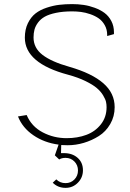

<svg xmlns="http://www.w3.org/2000/svg" viewBox="-20 -701 629 928"><path d="M142.1 -520Q142.1 -540.5 146.7 -557.9Q151.4 -575.2 163.8 -592Q176.3 -608.9 196.5 -620.4Q216.8 -631.8 250.7 -638.9Q284.7 -646 329.1 -646Q350.1 -646 371.3 -643.3Q392.6 -640.6 416 -632.6Q439.5 -624.5 457 -612.3Q474.6 -600.1 486.3 -579.3Q498 -558.6 498 -532.2V-526.9L530.8 -536.1V-544.9Q530.8 -575.2 518.1 -599.4Q505.4 -623.5 485.4 -638.4Q465.3 -653.3 438.2 -663.3Q411.1 -673.3 384.3 -677.2Q357.4 -681.2 329.1 -681.2Q295.4 -681.2 266.4 -677.7Q237.3 -674.3 205.6 -663.8Q173.8 -653.3 151.6 -636Q129.4 -618.7 114.7 -588.6Q100.1 -558.6 100.1 -519Q100.1 -395.5 309.1 -339.8Q357.4 -326.7 393.3 -309.1Q429.2 -291.5 448.2 -275.1Q467.3 -258.8 478.5 -240Q489.7 -221.2 492.4 -208.7Q495.1 -196.3 495.1 -183.1Q495.1 -134.8 467.5 -99.9Q439.9 -64.9 397.2 -49.1Q354.5 -33.2 301.8 -33.2Q239.7 -33.2 186 -61.5Q132.3 -89.8 108.9 -145L66.9 -138.2Q88.4 -83.5 141.1 -47.4Q193.8 -11.2 263.2 -2L245.1 49.8L266.1 69.8Q277.8 62 296.9 62Q322.3 62 339.6 79.6Q356.9 97.2 356.9 123Q356.9 148.9 339.6 166.5Q322.3 184.1 296.9 184.1Q270 184.1 252 166L234.9 182.1Q259.8 207 296.9 207Q332 207 356.4 182.1Q380.9 157.2 380.9 122.1Q380.9 84.5 355.2 61.8Q329.6 39.1 289.1 39.1H274.9L275.9 0Q280.8 0 291 0.5Q301.3 1 307.1 1Q346.2 1 385 -10.5Q423.8 -22 457.8 -43.5Q491.7 -64.9 512.9 -101.6Q534.2 -138.2 534.2 -183.1Q534.2 -251 479.2 -298.8Q424.3 -346.7 315.9 -377.9Q229 -402.3 185.5 -435.8Q142.1 -469.2 142.1 -520Z"/></svg>

Font: Comic Neue Angular Light
Style: Regular
Weight: 300
Designer: Craig Rozynski
Foundry: Craig Rozynski
Version: Version 2.003